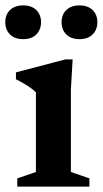

<svg xmlns="http://www.w3.org/2000/svg" viewBox="-32 -691 381 711"><path d="M237 -471 230.5 -359.5V-54L299 -30.5V0H32V-30.5L101 -54V-349Q94.5 -356 82.8 -364.5Q71 -373 56.2 -381.8Q41.5 -390.5 27 -397.5V-423L210 -471ZM54 -546Q22.5 -546 5 -563.5Q-12.5 -581 -12.5 -609Q-12.5 -636.5 5 -653.8Q22.5 -671 54 -671Q85 -671 102.5 -653.8Q120 -636.5 120 -609Q120 -581 102.5 -563.5Q85 -546 54 -546ZM262.5 -546Q231 -546 213.5 -563.5Q196 -581 196 -609Q196 -636.5 213.5 -653.8Q231 -671 262.5 -671Q293.5 -671 311 -653.8Q328.5 -636.5 328.5 -609Q328.5 -581 311 -563.5Q293.5 -546 262.5 -546Z"/></svg>

Font: Newsreader SemiBold
Style: Regular
Weight: 600
Designer: Hugues Gentile
Foundry: Production Type
Version: Version 1.003